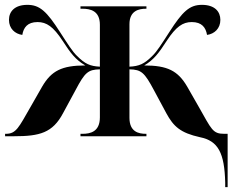

<svg xmlns="http://www.w3.org/2000/svg" viewBox="-20 -562 980 792"><path d="M909 191V210H919V-10H905C857 -10 853 -28 800 -121L752 -205C714 -270 671 -292 575 -292C615 -316 635 -343 668 -394C706 -452 734 -471 771 -471C813 -471 829 -448 834 -418C864 -422 889 -444 889 -480C889 -514 866 -542 813 -542C762 -542 733 -515 678 -429C647 -381 627 -349 608 -331C575 -298 554 -289 514 -287V-462C514 -518 553 -526 582 -526H584V-536H312V-526H320C352 -526 392 -518 392 -460V-287C352 -289 331 -298 298 -331C279 -349 259 -381 228 -429C173 -515 144 -542 93 -542C40 -542 17 -514 17 -480C17 -444 42 -422 72 -418C77 -448 93 -471 135 -471C172 -471 200 -452 238 -394C271 -343 291 -316 332 -292C235 -292 192 -270 154 -205L106 -121C57 -36 47 -10 4 -10H1V0H38C144 0 197 -14 240 -95L292 -191C330 -263 343 -275 392 -276V-78C392 -18 352 -10 320 -10H312V0H584V-10H582C552 -10 514 -18 514 -76V-276C563 -275 576 -263 615 -190L666 -95C696 -40 724 -14 805 4C880 19 906 69 909 191Z"/></svg>

Font: Noto Serif Display SemiBold
Style: Regular
Weight: 600
Designer: Monotype Design Team
Foundry: Monotype Imaging Inc.
Version: Version 2.009